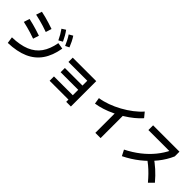

<svg xmlns="http://www.w3.org/2000/svg" viewBox="177 -1997 3165 3165"><g transform="rotate(45 1760.0 -414.0)"><path d="M95.6 -117.8Q281.1 -122.2 406.1 -173.9Q531.1 -225.6 603.3 -328.3Q675.6 -431.1 704.4 -591.1L814.4 -573.3Q782.2 -384.4 696.7 -261.1Q611.1 -137.8 466.7 -74.4Q322.2 -11.1 112.2 -4.4ZM357.8 -348.9Q301.1 -368.9 252.2 -384.4Q203.3 -400 155 -412.2Q106.7 -424.4 54.4 -436.7L86.7 -537.8Q138.9 -526.7 186.7 -513.9Q234.4 -501.1 283.9 -486.1Q333.3 -471.1 391.1 -451.1ZM427.8 -574.4Q371.1 -594.4 320.6 -610.6Q270 -626.7 219.4 -639.4Q168.9 -652.2 113.3 -664.4L146.7 -765.6Q202.2 -754.4 251.7 -741.1Q301.1 -727.8 352.2 -712.2Q403.3 -696.7 460 -676.7ZM672.2 -623.3Q647.8 -674.4 624.4 -715Q601.1 -755.6 572.2 -795.6L638.9 -837.8Q668.9 -797.8 693.3 -755Q717.8 -712.2 741.1 -662.2ZM815.6 -637.8Q793.3 -690 771.7 -731.7Q750 -773.3 723.3 -813.3L791.1 -852.2Q818.9 -810 840.6 -766.7Q862.2 -723.3 883.3 -671.1Z M1480 1.1V-51.1H1041.1V-152.2H1480V-278.9H1070V-377.8H1480V-490H1041.1V-590H1588.9V1.1Z M1817.8 -423.3Q1907.8 -436.7 2004.4 -471.7Q2101.1 -506.7 2195 -558.3Q2288.9 -610 2370 -672.2Q2451.1 -734.4 2508.9 -801.1L2578.9 -715.6Q2528.9 -658.9 2462.8 -605Q2396.7 -551.1 2319.4 -503.3Q2242.2 -455.6 2160 -416.7Q2077.8 -377.8 1995 -351.1Q1912.2 -324.4 1835.6 -313.3ZM2181.1 23.3V-517.8H2303.3V23.3Z M2710 -115.6Q2842.2 -182.2 2949.4 -266.1Q3056.7 -350 3137.2 -448.9Q3217.8 -547.8 3268.9 -655.6L3302.2 -627.8H2766.7V-737.8H3381.1V-627.8Q3327.8 -503.3 3236.7 -389.4Q3145.6 -275.6 3024.4 -179.4Q2903.3 -83.3 2762.2 -14.4ZM3375.6 -7.8Q3324.4 -68.9 3275 -119.4Q3225.6 -170 3172.8 -213.9Q3120 -257.8 3058.9 -296.7L3134.4 -381.1Q3221.1 -323.3 3300.6 -252.2Q3380 -181.1 3456.7 -90Z"/></g></svg>

Font: Paperlogy 6 SemiBold
Style: Regular
Weight: 600
Designer: redesigned by Lee Juim, glyphs from Gmarket Sans & Montserrat
Foundry: PT&
Version: Version 1.001